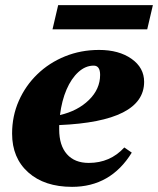

<svg xmlns="http://www.w3.org/2000/svg" viewBox="-20 -710 614 746"><path d="M260 16Q153 16 90 -40Q27 -96 27 -191Q27 -259 53 -318Q79 -377 125 -421.5Q171 -466 232.5 -491Q294 -516 365 -516Q442 -516 491 -481.5Q540 -447 540 -392Q540 -238 210 -224Q210 -216 210 -207Q210 -145 240 -111Q270 -77 325 -77Q408 -77 463 -137L492 -117Q410 16 260 16ZM344 -455Q312 -455 284.5 -430Q257 -405 238.5 -362Q220 -319 213 -263Q282 -279 325.5 -321.5Q369 -364 369 -419Q369 -455 344 -455ZM184 -596 206 -690H574L552 -596Z"/></svg>

Font: Platypi ExtraBold
Style: Italic
Weight: 800
Italic angle: -13°
Designer: David Sargent
Foundry: Bolt Cutter Type
Version: Version 1.200; ttfautohint (v1.8.4.7-5d5b)